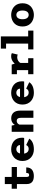

<svg xmlns="http://www.w3.org/2000/svg" viewBox="1792 -2582 801 4424"><g transform="rotate(-90 2192.0 -369.5)"><path d="M163.3 -155.9V-658.5H327.6V-160.4Q327.6 -135.3 333.1 -121.7Q338.6 -108.1 348.4 -102.9Q358.2 -97.6 370.7 -97.6Q383.7 -97.6 394.6 -102.3Q405.6 -106.9 412.2 -121.2Q418.8 -135.4 418.8 -164.8H547.1Q547.1 -114.4 530.9 -80.6Q514.6 -46.7 486.6 -26.9Q458.5 -7.1 423.2 1.6Q387.9 10.3 349.6 10.3Q311.1 10.3 277.5 2.4Q243.9 -5.4 218.2 -24.2Q192.6 -43 177.9 -75.3Q163.3 -107.6 163.3 -155.9ZM55.9 -379.7V-500H556.1V-379.7Z M961.3 11Q909.1 11 861.1 -6Q813.1 -23.1 775.8 -56.2Q738.5 -89.4 716.8 -138.3Q695.1 -187.2 695.1 -251Q695.1 -314.8 716.3 -363.5Q737.4 -412.2 774.8 -445.3Q812.1 -478.4 860.4 -495.2Q908.6 -512 962.9 -512Q1017.2 -512 1065.7 -496.6Q1114.2 -481.3 1151.5 -450.5Q1188.8 -419.6 1210.1 -372.7Q1231.4 -325.7 1231.4 -262.5Q1231.4 -250.4 1230 -236.8Q1228.7 -223.2 1226.4 -212.9H828.1V-308.3H1061.3Q1061.3 -309.4 1061.3 -310Q1061.3 -310.7 1061.3 -311.8Q1061.3 -332.8 1049.6 -351.4Q1037.9 -370 1016.6 -381.6Q995.4 -393.3 966.6 -393.3Q945.3 -393.3 926.2 -385.1Q907.2 -376.9 892.9 -359.9Q878.6 -343 870.5 -316.2Q862.3 -289.4 862.3 -252.3Q862.3 -206.9 875.8 -174.8Q889.2 -142.7 913.6 -125.6Q938.1 -108.6 971.6 -108.6Q999.6 -108.6 1018.2 -118.5Q1036.8 -128.4 1047.6 -142Q1058.4 -155.6 1062.9 -166.6L1210.1 -95.3Q1194.9 -70.9 1172 -51.4Q1149.1 -32 1118.3 -17.9Q1087.5 -3.9 1048.3 3.6Q1009.1 11 961.3 11Z M1367.4 0V-500H1511.8L1533.2 -393.4V0ZM1690.2 0V-277.6Q1690.2 -315.6 1682.6 -339Q1674.9 -362.4 1659.1 -373.1Q1643.2 -383.9 1618.6 -383.9Q1599.9 -383.9 1584.2 -377Q1568.6 -370.2 1556.7 -358.4Q1544.7 -346.6 1537.5 -332Q1530.3 -317.3 1528.4 -302L1495.9 -320Q1495.9 -353.4 1507 -387Q1518.1 -420.7 1540.8 -448.9Q1563.4 -477.1 1597.8 -494.1Q1632.1 -511.1 1678.7 -511.1Q1717.4 -511.1 1749.6 -499.1Q1781.9 -487.1 1805.9 -461.9Q1829.9 -436.7 1843 -397.3Q1856.1 -357.9 1856.1 -303.1V0Z M2261.3 11Q2209.1 11 2161.1 -6Q2113.1 -23.1 2075.8 -56.2Q2038.5 -89.4 2016.8 -138.3Q1995.1 -187.2 1995.1 -251Q1995.1 -314.8 2016.3 -363.5Q2037.4 -412.2 2074.8 -445.3Q2112.1 -478.4 2160.4 -495.2Q2208.6 -512 2262.9 -512Q2317.2 -512 2365.7 -496.6Q2414.2 -481.3 2451.5 -450.5Q2488.8 -419.6 2510.1 -372.7Q2531.4 -325.7 2531.4 -262.5Q2531.4 -250.4 2530 -236.8Q2528.7 -223.2 2526.4 -212.9H2128.1V-308.3H2361.3Q2361.3 -309.4 2361.3 -310Q2361.3 -310.7 2361.3 -311.8Q2361.3 -332.8 2349.6 -351.4Q2337.9 -370 2316.6 -381.6Q2295.4 -393.3 2266.6 -393.3Q2245.3 -393.3 2226.2 -385.1Q2207.2 -376.9 2192.9 -359.9Q2178.6 -343 2170.5 -316.2Q2162.3 -289.4 2162.3 -252.3Q2162.3 -206.9 2175.8 -174.8Q2189.2 -142.7 2213.6 -125.6Q2238.1 -108.6 2271.6 -108.6Q2299.6 -108.6 2318.2 -118.5Q2336.8 -128.4 2347.6 -142Q2358.4 -155.6 2362.9 -166.6L2510.1 -95.3Q2494.9 -70.9 2472 -51.4Q2449.1 -32 2418.3 -17.9Q2387.5 -3.9 2348.3 3.6Q2309.1 11 2261.3 11Z M2694.9 0V-120.3H2788.8V-379.7H2694.9V-500H2916.1L2953.8 -382.1V-120.3H3063.4V0ZM2951.1 -288.7 2898.4 -316.7Q2898.6 -351.1 2910.9 -381Q2923.1 -410.9 2943.6 -435Q2964.1 -459.1 2990.4 -476.2Q3016.6 -493.4 3045.3 -502.7Q3073.9 -512 3101.6 -512Q3140.4 -512 3158 -505.7Q3175.6 -499.4 3179.6 -495.9L3146.6 -360.3Q3142.8 -363.9 3126.8 -368.6Q3110.8 -373.4 3082.8 -373.4Q3060.7 -373.4 3039.5 -366.8Q3018.3 -360.1 3000 -348.4Q2981.8 -336.6 2968.9 -321.2Q2956.1 -305.8 2951.1 -288.7Z M3266.2 0V-120.3H3399.5V-629.7H3284.8V-750H3565.4V-120.3H3699.6V0Z M4061.6 11Q4026 11 3988.5 2.2Q3950.9 -6.5 3916.2 -25.5Q3881.6 -44.5 3854 -75.2Q3826.4 -106 3810.3 -149.5Q3794.2 -193 3794.2 -251Q3794.2 -308.5 3810.3 -352Q3826.4 -395.5 3854 -426Q3881.6 -456.5 3916.2 -475.5Q3950.9 -494.5 3988.5 -503.2Q4026 -512 4061.6 -512Q4097.3 -512 4134.8 -503.2Q4172.4 -494.5 4207 -475.5Q4241.7 -456.5 4269.3 -426Q4296.9 -395.5 4313 -352Q4329.1 -308.5 4329.1 -251Q4329.1 -193 4313 -149.5Q4296.9 -106 4269.3 -75.2Q4241.7 -44.5 4207 -25.5Q4172.4 -6.5 4134.8 2.2Q4097.3 11 4061.6 11ZM4061.6 -108.6Q4082.1 -108.6 4100.1 -116.8Q4118.1 -124.9 4132 -141.9Q4145.9 -158.9 4154 -186Q4162.1 -213.1 4162.1 -251Q4162.1 -288.7 4154 -315.6Q4145.9 -342.4 4132 -359.4Q4118.1 -376.4 4100.1 -384.4Q4082.1 -392.4 4061.6 -392.4Q4041.6 -392.4 4023.4 -384.4Q4005.1 -376.4 3991.2 -359.4Q3977.4 -342.4 3969.3 -315.6Q3961.2 -288.7 3961.2 -251Q3961.2 -213.1 3969.3 -186Q3977.4 -158.9 3991.2 -141.9Q4005.1 -124.9 4023.4 -116.8Q4041.6 -108.6 4061.6 -108.6Z"/></g></svg>

Font: Trispace Thin
Style: Regular
Weight: 100
Designer: Tyler Finck
Foundry: Etcetera Type Company
Version: Version 1.210